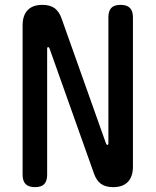

<svg xmlns="http://www.w3.org/2000/svg" viewBox="-20 -760 640 790"><path d="M73 -655Q73 -697 94 -718.5Q115 -740 154 -740Q186 -740 204.5 -726.5Q223 -713 233 -685L416 -170Q417 -167 418.5 -165.5Q420 -164 422 -164Q424 -164 425 -165.5Q426 -167 426 -170V-689Q426 -715 438 -727.5Q450 -740 476 -740Q502 -740 514.5 -727.5Q527 -715 527 -689V-75Q527 -33 506 -11.5Q485 10 446 10Q414 10 395.5 -3.5Q377 -17 367 -45L184 -560Q183 -563 181.5 -564.5Q180 -566 178 -566Q176 -566 175 -564.5Q174 -563 174 -560V-41Q174 -15 162 -2.5Q150 10 124 10Q98 10 85.5 -2.5Q73 -15 73 -41Z"/></svg>

Font: Maple Mono NL Medium
Style: Regular
Weight: 500
Monospace: yes
Designer: subframe7536
Version: Version 7.000